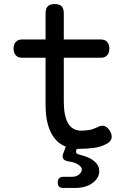

<svg xmlns="http://www.w3.org/2000/svg" viewBox="-20 -725 640 948"><path d="M293 203Q279 203 272 196.5Q265 190 265 176Q265 162 272 155Q279 148 293 148H335Q357 148 370.5 136.5Q384 125 384 112Q383 95 356 82Q341 75 319 72Q299 69 292.5 59Q286 49 293 31L305 -1Q302 -2 300 -3Q270 -16 249 -42.5Q228 -69 216.5 -110Q205 -151 205 -207V-440H88Q68 -440 57.5 -452.5Q47 -465 47 -485Q47 -505 57.5 -517.5Q68 -530 88 -530H205V-660Q205 -683 216 -694Q227 -705 250 -705Q273 -705 284 -694Q295 -683 295 -660V-530H479Q499 -530 509.5 -517.5Q520 -505 520 -485Q520 -465 509.5 -452.5Q499 -440 479 -440H295V-224Q295 -152 316.5 -116Q338 -80 380 -80Q400 -80 419 -83Q438 -86 461 -97Q481 -108 496.5 -102.5Q512 -97 523 -78Q535 -58 530.5 -41.5Q526 -25 507 -15Q477 1 442 5.5Q407 10 365 10H359L357 16Q354 25 357 30.5Q360 36 370 38Q387 42 404 48Q432 58 451 76Q470 94 470 120Q470 154 437 178.5Q404 203 350 203Z"/></svg>

Font: Maple Mono Normal
Style: Regular
Weight: 400
Monospace: yes
Designer: subframe7536
Version: Version 7.000